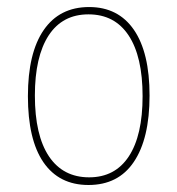

<svg xmlns="http://www.w3.org/2000/svg" viewBox="-20 -527 509 551"><path d="M233.9 3.9Q149.4 3.9 104.5 -61.5Q60.1 -126.5 60.1 -251Q60.1 -375 105.5 -440.9Q150.9 -506.8 235.8 -506.8Q319.3 -506.8 364.3 -441.4Q409.2 -376 409.2 -252.9Q409.2 -128.9 363.8 -62Q319.3 3.9 233.9 3.9ZM233.9 -485.8Q159.2 -485.8 119.6 -425.3Q80.1 -364.3 80.1 -252.9Q80.1 -138.7 120.6 -78.1Q161.1 -18.1 235.8 -18.1Q310.1 -18.1 349.6 -78.1Q389.2 -138.2 389.2 -251Q389.2 -364.7 349.1 -425.3Q309.1 -485.8 233.9 -485.8Z"/></svg>

Font: Datalegreya
Style: Gradient
Weight: 400
Designer: Figs Lab
Foundry: Figs Lab
Version: Version 1.002;PS 001.002;hotconv 1.0.70;makeotf.lib2.5.58329